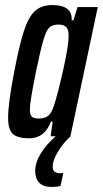

<svg xmlns="http://www.w3.org/2000/svg" viewBox="-20 -538 406 758"><path d="M258 0H259Q235 20 211.5 56.5Q188 93 188 121Q188 146 218 146L230 145L219 196Q206 200 183 200Q150 200 134.5 183Q119 166 119 136Q119 104 141 68Q163 32 200 0H180L188 -58H181Q156 8 96 8Q50 8 31 -9Q12 -26 12 -73Q12 -131 36 -254Q57 -363 75 -417.5Q93 -472 118.5 -495Q144 -518 187 -518Q266 -518 263 -458H270L286 -510H366ZM193 -121Q208 -166 229.5 -262Q251 -358 251 -397Q251 -421 241.5 -431Q232 -441 211 -441Q188 -441 175.5 -430Q163 -419 151.5 -380.5Q140 -342 122 -255Q111 -201 104.5 -162Q98 -123 98 -106Q98 -84 106 -77Q114 -70 134 -70Q157 -70 170.5 -81Q184 -92 193 -121Z"/></svg>

Font: Saira Ultra Condensed SemiBold
Style: Italic
Weight: 600
Width: 1
Italic angle: -12°
Designer: Hector Gatti with collaboration of the Omnibus-Type team
Foundry: Omnibus-Type
Version: Version 1.001; ttfautohint (v1.8)